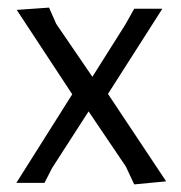

<svg xmlns="http://www.w3.org/2000/svg" viewBox="-20 -481 475 505"><path d="M109 -461 128 -418 223 -279 310 -417 333 -458H407L264 -234L417 -4L333 4L311 -43L213 -188L117 -39L97 0H23L170 -233L24 -455Z"/></svg>

Font: Alegreya Sans SC
Style: Regular
Weight: 400
Designer: Juan Pablo del Peral
Foundry: Huerta Tipografica
Version: Version 2.007